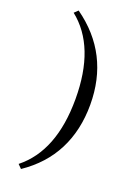

<svg xmlns="http://www.w3.org/2000/svg" viewBox="-174 -819 745 1068"><g transform="rotate(20 198.5 -285.0)"><path d="M97 184 75 162Q249 24 249 -285Q249 -595 75 -733L97 -754Q337 -583 337 -283Q337 -132 277 -14.5Q217 103 97 184Z"/></g></svg>

Font: Tiro Bangla
Style: Regular
Weight: 400
Designer: Bangla: John Hudson & Fiona Ross. Latin: John Hudson.
Foundry: Tiro Typeworks Ltd.
Version: Version 1.60